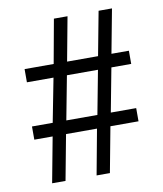

<svg xmlns="http://www.w3.org/2000/svg" viewBox="-81 -780 721 847"><g transform="rotate(-10 279.5 -357.0)"><path d="M193.8 -262.2H333L370.1 -458H231ZM506.8 -262.2V-203.1H380.9L342.8 0H283.2L320.8 -203.1H182.1L144 0H84L122.1 -203.1H40V-262.2H132.8L170.9 -458H51.8V-517.1H182.1L217.8 -713.9H278.8L242.2 -517.1H380.9L418 -713.9H478L440.9 -517.1H519V-458H430.2L393.1 -262.2Z"/></g></svg>

Font: Sahl Naskh
Style: Regular
Weight: 400
Designer: Pascal Zoghbi
Version: Version 1.001